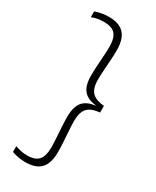

<svg xmlns="http://www.w3.org/2000/svg" viewBox="-204 -733 742 911"><g transform="rotate(30 167.0 -278.0)"><path d="M32 -631.5V-663Q47 -668.5 65.8 -672.2Q84.5 -676 106 -676Q163.5 -676 190.5 -647Q217.5 -618 217.5 -556.5Q217.5 -532.5 215.5 -502.8Q213.5 -473 211.5 -443.8Q209.5 -414.5 209.5 -392Q209.5 -364 217 -344Q224.5 -324 243.2 -312.5Q262 -301 296.5 -298V-261.5Q262 -258.5 243.2 -246.8Q224.5 -235 217 -214.8Q209.5 -194.5 209.5 -165Q209.5 -143 211.5 -113.8Q213.5 -84.5 215.5 -54.2Q217.5 -24 217.5 1Q217.5 62.5 190.5 91.2Q163.5 120 106 120Q84.5 120 65.8 116.2Q47 112.5 32 107V75.5Q44.5 80 61.2 84Q78 88 98.5 88Q141 88 160 66.8Q179 45.5 179 -3Q179 -24.5 177 -53.5Q175 -82.5 173.2 -112.5Q171.5 -142.5 171.5 -167.5Q171.5 -199.5 179.8 -223.2Q188 -247 208 -261.2Q228 -275.5 263 -279.5L261 -274.5V-281Q227 -285 207.5 -299Q188 -313 179.8 -336.2Q171.5 -359.5 171.5 -390.5Q171.5 -415 173.2 -444.8Q175 -474.5 177 -503.2Q179 -532 179 -553.5Q179 -601.5 160.2 -622.5Q141.5 -643.5 99 -643.5Q78 -643.5 61.2 -640Q44.5 -636.5 32 -631.5Z"/></g></svg>

Font: Anek Devanagari Medium ExtraLight
Style: Regular
Weight: 250
Version: Version 1.003